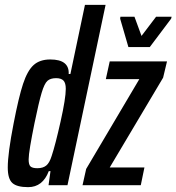

<svg xmlns="http://www.w3.org/2000/svg" viewBox="-20 -763 727 791"><path d="M12 -73Q12 -131 36 -254Q57 -363 75 -417.5Q93 -472 118.5 -495Q144 -518 187 -518Q266 -518 263 -458H270L330 -743H415L258 0H180L188 -58H181Q156 8 96 8Q50 8 31 -9Q12 -26 12 -73ZM193 -121Q208 -166 229.5 -262Q251 -358 251 -397Q251 -421 241.5 -431Q232 -441 211 -441Q188 -441 175.5 -430Q163 -419 151.5 -380.5Q140 -342 122 -255Q111 -201 104.5 -162Q98 -123 98 -106Q98 -84 106 -77Q114 -70 134 -70Q157 -70 170.5 -81Q184 -92 193 -121ZM320 0 335 -67 554 -437H416L432 -510H668L652 -443L432 -73H575L560 0ZM509 -569 475 -686 476 -694H534L563 -615L623 -694H687L685 -686L597 -569Z"/></svg>

Font: Saira Ultra Condensed SemiBold
Style: Italic
Weight: 600
Width: 1
Italic angle: -12°
Designer: Hector Gatti with collaboration of the Omnibus-Type team
Foundry: Omnibus-Type
Version: Version 1.001; ttfautohint (v1.8)